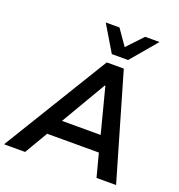

<svg xmlns="http://www.w3.org/2000/svg" viewBox="-190 -1073 1125 1208"><g transform="rotate(20 372.5 -469.5)"><path d="M-28 0 403 -705H517L722 0H591L540 -194L585 -155H167L226 -192L113 0ZM441 -564 249 -237 229 -263H559L530 -236L445 -564ZM415 -765 311 -939H403L476 -834L575 -939H671L524 -765Z"/></g></svg>

Font: Nunito Sans 9pt
Style: Bold Italic
Weight: 700
Italic angle: -9°
Version: Version 3.101;gftools[0.9.27]